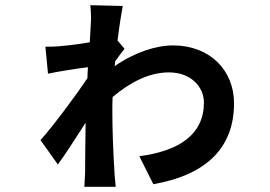

<svg xmlns="http://www.w3.org/2000/svg" viewBox="-20 -676 1040 740"><path d="M424 -440C437 -458 451 -477 460 -488L433 -520C440 -577 448 -626 453 -653L328 -656C330 -642 332 -605 330 -584C329 -568 328 -542 326 -513C286 -506 245 -501 220 -499C193 -496 178 -496 155 -496L165 -392C207 -401 278 -412 319 -417C318 -403 317 -388 317 -375C272 -307 180 -184 136 -136L203 -42C232 -81 275 -149 310 -203C309 -131 308 -59 308 -14C308 -2 306 27 305 44H426C425 27 421 -2 421 -16C416 -93 413 -182 413 -246C413 -264 413 -283 414 -302C479 -357 553 -397 631 -397C718 -397 766 -339 766 -281C766 -158 671 -94 517 -74L571 34C781 -3 882 -111 882 -278C882 -405 789 -501 647 -501C581 -501 498 -474 422 -421Z"/></svg>

Font: Noto Sans Japanese Bold
Style: Bold
Weight: 700
Designer: Ryoko NISHIZUKA (kana & ideographs); Paul D. Hunt (Latin, Greek & Cyrillic); Wenlong ZHANG (bopomofo); Sandoll Communica
Foundry: Adobe Systems Incorporated
Version: Version 1.000;PS 1;hotconv 1.0.78;makeotf.lib2.5.61930